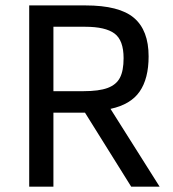

<svg xmlns="http://www.w3.org/2000/svg" viewBox="-20 -696 644 716"><path d="M469.2 0 296.9 -275.9H179.2V0H88.9V-675.8H298.8Q424.8 -675.8 479.5 -629.4Q534.2 -583 534.2 -485.8Q534.2 -402.8 500.7 -354.5Q467.3 -306.2 392.1 -290L575.2 0ZM440.9 -479Q440.9 -545.9 407 -571Q373 -596.2 297.9 -596.2H179.2V-356H292Q348.6 -356 381.1 -367.9Q413.6 -379.9 427.2 -406Q440.9 -432.1 440.9 -479Z"/></svg>

Font: ClearSansRegular
Style: Regular
Weight: 400
Foundry: Intel Corporation
Version: Version 1.00